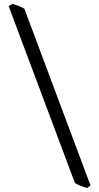

<svg xmlns="http://www.w3.org/2000/svg" viewBox="-20 -801 509 985"><path d="M426.3 163.6 411.6 158.7Q402.8 155.8 393.8 152.1Q384.8 148.4 376.7 144.8Q368.7 141.1 364.3 137.7L24.4 -769.5L43.9 -781.2Q58.1 -777.3 74.7 -771Q91.3 -764.6 105 -756.3L444.3 150.4Z"/></svg>

Font: Gentium Book Basic
Style: Regular
Weight: 400
Designer: J. Victor Gaultney and Annie Olsen
Foundry: SIL International
Version: Version 1.102; 2013; Maintenance release